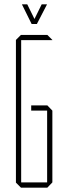

<svg xmlns="http://www.w3.org/2000/svg" viewBox="-20 -860 303 880"><path d="M77 -676V-24H196V-353H123V-377H197L220 -353V-24L197 0H76L53 -23V-677L76 -700H197L220 -677V-676ZM125 -750 81 -839V-840H105L138 -773L171 -840H195V-839L149 -750Z"/></svg>

Font: Foldit Thin Thin
Style: Regular
Weight: 250
Version: Version 1.003